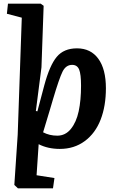

<svg xmlns="http://www.w3.org/2000/svg" viewBox="-20 -787 625 1033"><path d="M394 -526.9Q323.7 -526.9 285.4 -481.2Q247.1 -435.5 217.8 -326.2L181.2 -188L172.9 -189.9L203.1 -424.8L214.8 -755.9L199.2 -767.1H22.9L17.1 -712.9L97.2 -691.9L75.2 -62L57.1 208L76.2 226.1H265.1L272.9 170.9L176.8 155.8L188 -11.2Q237.8 14.2 301.8 14.2Q379.4 14.2 436.3 -28.1Q493.2 -70.3 521.5 -143.6Q549.8 -216.8 549.8 -312Q549.8 -415 509 -470.9Q468.3 -526.9 394 -526.9ZM368.2 -438Q395.5 -438 405.8 -412.8Q416 -387.7 416 -326.2Q416 -247.1 403.3 -188.2Q390.6 -129.4 361.3 -93.3Q332 -57.1 288.1 -57.1Q246.1 -57.1 211.9 -75.2L248 -194.8Q254.4 -216.3 265.6 -254.4Q298.3 -364.7 316.4 -401.4Q334.5 -438 368.2 -438Z"/></svg>

Font: Literata Book
Style: Bold Italic
Weight: 700
Italic angle: -3°
Designer: Latin by Veronika Burian and Jose Scaglione. Greek by Irene Vlachou. Cyrillic by Vera Evstafieva
Foundry: TypeTogether
Version: Version 1.003;PS 001.003;hotconv 1.0.88;makeotf.lib2.5.64775